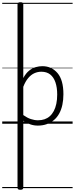

<svg xmlns="http://www.w3.org/2000/svg" viewBox="-20 -1116 675 1732"><path d="M164 596Q150 596 144 591.5Q138 587 138 577V-1077Q138 -1087 144.5 -1091.5Q151 -1096 165 -1096Q178 -1096 184 -1091.5Q190 -1087 190 -1077V-412Q214 -456 243 -479Q272 -502 302.5 -510.5Q333 -519 362 -519Q446 -519 499 -456.5Q552 -394 552 -266Q552 -214 542.5 -170Q533 -126 514 -91.5Q495 -57 466.5 -33Q438 -9 401.5 4Q365 17 321 17Q286 17 254 6Q222 -5 190 -27V577Q190 587 183.5 591.5Q177 596 164 596ZM190 -78Q225 -53 258 -42Q291 -31 323 -31Q355 -31 381.5 -40Q408 -49 429 -67.5Q450 -86 465 -114Q480 -142 488 -179.5Q496 -217 496 -263Q496 -327 480 -373.5Q464 -420 432.5 -444.5Q401 -469 353 -469Q320 -469 290 -455.5Q260 -442 234.5 -412Q209 -382 190 -333ZM0 571H635V581H0ZM0 -20H635V0H0ZM0 -505H635V-500H0ZM0 -1091H635V-1081H0Z"/></svg>

Font: Playwrite PT Guides
Style: Regular
Weight: 400
Designer: Veronika Burian, José Scaglione
Foundry: TypeTogether
Version: Version 1.003